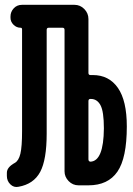

<svg xmlns="http://www.w3.org/2000/svg" viewBox="-20 -750 540 777"><path d="M337.9 -340.8V-105.5Q337.9 -96.7 345.7 -95.7Q399.4 -97.7 400.4 -230.5Q400.4 -298.8 386.7 -324.2Q373 -349.6 347.7 -349.6H345.7Q337.9 -349.6 337.9 -340.8ZM54.7 5.9Q36.1 9.8 22 -3.9Q7.8 -17.6 7.8 -38.1V-50.8Q7.8 -73.2 40 -90.8Q55.7 -99.6 62.5 -127.9Q69.3 -156.2 69.3 -219.7V-630.9Q69.3 -637.7 63.5 -637.7Q46.9 -637.7 34.7 -649.9Q22.5 -662.1 22.5 -677.7V-683.6Q22.5 -702.1 35.6 -716.3Q48.8 -730.5 69.3 -730.5H281.2Q304.7 -730.5 321.3 -713.4Q337.9 -696.3 337.9 -672.9V-455.1Q337.9 -446.3 345.7 -446.3H355.5Q420.9 -446.3 457 -394.5Q493.2 -342.8 493.2 -238.3Q493.2 -110.4 455.1 -55.2Q417 0 337.9 0H297.9Q274.4 0 257.8 -17.1Q241.2 -34.2 241.2 -56.6V-628.9Q241.2 -637.7 233.4 -637.7H176.8Q168.9 -637.7 168.9 -628.9V-209Q168.9 -103.5 142.6 -54.2Q116.2 -4.9 54.7 5.9Z"/></svg>

Font: Rounded Mgen+ 2m medium
Style: Regular
Weight: 500
Designer: [Source Han Sans]
Ryoko NISHIZUKA  (kana & ideographs); Paul D. Hunt (Latin, Greek & Cyrillic); Wenlong ZHANG  (bopomofo
Version: Version 1.059.20150602